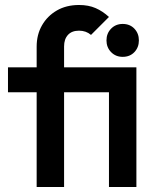

<svg xmlns="http://www.w3.org/2000/svg" viewBox="-20 -750 629 770"><path d="M127 0V-380H12V-480H127V-563Q127 -611 148.5 -648.5Q170 -686 208 -708Q246 -730 297 -730Q335 -730 363.5 -717.5Q392 -705 417 -682L345 -610Q325 -627 297 -627Q268 -627 252.5 -610Q237 -593 237 -564V-480H527V0H417V-380H237V0ZM472 -522Q444 -522 425.5 -541Q407 -560 407 -588Q407 -616 425.5 -635Q444 -654 472 -654Q501 -654 519 -635Q537 -616 537 -588Q537 -560 519 -541Q501 -522 472 -522Z"/></svg>

Font: Outfit Medium
Style: Regular
Weight: 500
Designer: Rodrigo Fuenzalida
Foundry: fragTYPE
Version: Version 1.100; ttfautohint (v1.8.4.7-5d5b);gftools[0.9.27]